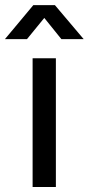

<svg xmlns="http://www.w3.org/2000/svg" viewBox="-71 -749 354 769"><path d="M59.6 0V-515.6H152.8V0ZM37.1 -592.3H-50.8V-592.8L62.5 -728.5H148.9L263.7 -592.8V-592.3H174.8L106.4 -677.2Z"/></svg>

Font: Inter Cardless Display
Style: Regular
Weight: 400
Designer: Rasmus Andersson
Foundry: rsms
Version: Version 4.001;git-9221beed3